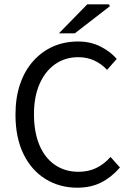

<svg xmlns="http://www.w3.org/2000/svg" viewBox="-20 -861 611 893"><path d="M339 12Q257 12 191.5 -28.5Q126 -69 89 -145Q52 -221 52 -328Q52 -407 73.5 -470Q95 -533 135 -577.5Q175 -622 227.5 -645Q280 -668 343 -668Q402 -668 448.5 -644Q495 -620 523 -587L478 -536Q452 -564 418.5 -579.5Q385 -595 344 -595Q283 -595 236.5 -562.5Q190 -530 164 -470.5Q138 -411 138 -330Q138 -247 163 -187Q188 -127 235 -94.5Q282 -62 345 -62Q391 -62 427.5 -79.5Q464 -97 494 -131L538 -82Q499 -37 451 -12.5Q403 12 339 12ZM254 -706 386 -841H487L491 -832L328 -706Z"/></svg>

Font: Source Sans 3 ExtraLight
Style: Regular
Weight: 400
Version: Version 3.052;hotconv 1.1.0;makeotfexe 2.6.0